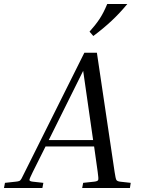

<svg xmlns="http://www.w3.org/2000/svg" viewBox="-66 -945 714 965"><path d="M152 -26 147 0H-46L-41 -26L14 -32Q25 -33 31 -35.5Q37 -38 42.5 -48Q48 -58 59 -81L358 -680H421L510 -81Q515 -47 519 -40.5Q523 -34 537 -32L591 -26L587 0H347L352 -26L408 -32Q425 -34 427.5 -40.5Q430 -47 425 -81L407 -209H163L99 -81Q82 -47 82 -40.5Q82 -34 98 -32ZM179 -241H402L352 -589ZM403 -764 384 -786Q413 -818 433.5 -848.5Q454 -879 473 -925H574Q536 -879 495.5 -841Q455 -803 403 -764Z"/></svg>

Font: Inria Serif
Style: Italic
Weight: 400
Italic angle: -10°
Designer: Black Foundry Team
Foundry: Black Foundry
Version: Version 1.000; ttfautohint (v1.8.3)